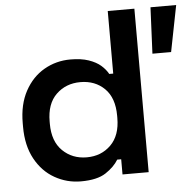

<svg xmlns="http://www.w3.org/2000/svg" viewBox="-51 -752 836 819"><g transform="rotate(-5 366.5 -343.0)"><path d="M37 -239V-255Q37 -335 68 -392Q99 -449 150.5 -478.5Q202 -508 263 -508Q309 -508 341 -497Q373 -486 392.5 -469Q412 -452 423 -432H440V-700H554V0H442V-65H425Q407 -35 370 -10.5Q333 14 263 14Q203 14 151 -15.5Q99 -45 68 -102Q37 -159 37 -239ZM441 -242V-252Q441 -328 400.5 -368Q360 -408 297 -408Q235 -408 193.5 -368Q152 -328 152 -252V-242Q152 -167 193.5 -126.5Q235 -86 297 -86Q359 -86 400 -126.5Q441 -167 441 -242ZM614 -502 623 -700H733L694 -502Z"/></g></svg>

Font: Space Grotesk Frontify SemiBold
Style: Regular
Weight: 600
Designer: Florian Karsten
Version: Version 2.000